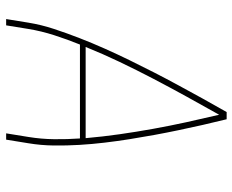

<svg xmlns="http://www.w3.org/2000/svg" viewBox="-88 -688 775 640"><g transform="rotate(90 300.0 -367.5)"><path d="M43 0 55 -74Q62 -117 76 -159.5Q90 -202 106.5 -244.5Q123 -287 141.5 -328.5Q160 -370 180 -411Q200 -452 221 -493Q242 -534 264 -574.5Q286 -615 308 -655Q330 -695 353 -735H377Q387 -695 396 -655Q405 -615 413.5 -574.5Q422 -534 429.5 -493Q437 -452 443.5 -411Q450 -370 455 -328Q460 -286 462.5 -244Q465 -202 464.5 -159Q464 -116 457 -74L445 0H424L436 -74Q443 -117 443.5 -160.5Q444 -204 441 -246H128Q111 -204 97 -160.5Q83 -117 76 -74L64 0ZM440 -265Q435 -322 427 -378Q419 -434 409 -489.5Q399 -545 387 -600Q375 -655 362 -710Q331 -655 301 -600.5Q271 -546 242 -490.5Q213 -435 186 -378.5Q159 -322 136 -265Z"/></g></svg>

Font: Iosevka Curly ThExObl
Style: Regular
Weight: 100
Width: 7
Italic angle: -9°
Monospace: yes
Designer: Belleve Invis
Foundry: Belleve Invis
Version: Version 11.1.0; ttfautohint (v1.8.3)